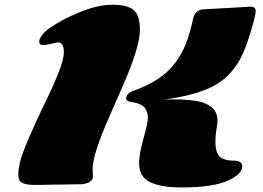

<svg xmlns="http://www.w3.org/2000/svg" viewBox="-20 -780 1122 819"><path d="M226.6 -599.1 168.9 -587.4Q158.2 -587.4 152.8 -590.3Q147.5 -593.3 147.5 -604.2Q147.5 -615.2 159.9 -630.9Q172.4 -646.5 187.5 -657.2Q243.7 -697.3 320.8 -728.5Q397.9 -759.8 460.2 -759.8Q522.5 -759.8 549.6 -737.8Q576.7 -715.8 576.7 -652.3Q576.7 -580.1 505.4 -417Q475.6 -349.1 446.3 -282.2Q375 -120.6 375 -59.1L376.5 -26.9Q376.5 -11.7 359.9 -2.9Q343.3 5.9 325.2 5.9L129.4 8.8Q75.2 8.8 63.5 -9.8Q58.1 -19 58.1 -38.3Q58.1 -57.6 65.2 -88.6Q72.3 -119.6 104.5 -194.6Q136.7 -269.5 168.9 -335Q252.4 -505.4 252.4 -554.2Q252.4 -579.6 246.1 -589.4Q239.7 -599.1 226.6 -599.1ZM849.6 -740.2 1048.8 -751.5Q1070.8 -751.5 1070.8 -732.4Q1070.8 -713.4 1045.9 -632.8Q1021 -552.2 994.9 -511.7Q968.8 -471.2 937.7 -444.8Q906.7 -418.5 863.8 -400.4Q792 -369.6 677.2 -355Q690.4 -356 717.5 -356Q744.6 -356 766.4 -354.7Q788.1 -353.5 811.5 -350.3Q835 -347.2 851.1 -340.8Q867.2 -334.5 880.9 -324.2Q907.7 -304.7 907.7 -264.2Q907.7 -253.9 903.3 -228Q898.9 -202.1 898.9 -176.3Q898.9 -150.4 904.5 -133.5Q910.2 -116.7 921.4 -108.4Q940.9 -94.7 977.1 -94.7Q1013.2 -94.7 1013.2 -70.3Q1013.2 -38.1 955.1 -10.7Q891.1 19.5 753.9 19.5Q625 19.5 588.9 -28.3Q573.2 -49.8 573.2 -85Q573.2 -120.1 592 -189Q610.8 -257.8 610.8 -275.1Q610.8 -292.5 605.7 -305.4Q600.6 -318.4 592.5 -325.2Q584.5 -332 574.5 -336.2Q564.5 -340.3 554.4 -342.3Q544.4 -344.2 536.1 -345.7Q518.1 -349.6 518.1 -359.4Q518.1 -380.9 548.8 -392.6Q670.4 -435.5 726.6 -510.7Q755.4 -549.3 772.7 -592.8Q790 -636.2 803.2 -697.8Q812 -740.2 849.6 -740.2Z"/></svg>

Font: Sonsie One
Style: Regular
Weight: 400
Designer: Riccardo De Franceschi
Foundry: Sorkin Type Co
Version: Version 1.003